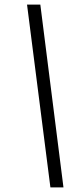

<svg xmlns="http://www.w3.org/2000/svg" viewBox="-20 -763 356 838"><path d="M200 55 98 -743H156L257 55Z"/></svg>

Font: Saira Semi Condensed Light
Style: Italic
Weight: 300
Width: 4
Italic angle: -12°
Designer: Hector Gatti with collaboration of the Omnibus-Type team
Foundry: Omnibus-Type
Version: Version 1.001; ttfautohint (v1.8)